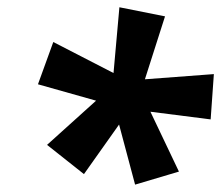

<svg xmlns="http://www.w3.org/2000/svg" viewBox="-20 -788 606 526"><path d="M350.1 -282.2 306.2 -446.8 210 -311 108.9 -391.1 243.2 -512.2 84 -557.1 126 -672.9 291 -587.9 307.1 -768.1 432.1 -743.2 377 -570.8 565.9 -585 557.1 -460.9 392.1 -481.9 470.2 -317.9Z"/></svg>

Font: Open Sans
Style: Bold Italic
Weight: 700
Italic angle: -12°
Designer: Monotype Design Team
Foundry: Monotype Imaging Inc.
Version: Version 3.003; ttfautohint (v1.8.4)